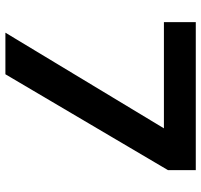

<svg xmlns="http://www.w3.org/2000/svg" viewBox="-37 -708 745 711"><g transform="rotate(90 335.5 -352.5)"><path d="M101 0 486 -638 489 -587H62V-705H610V-602L255 0Z"/></g></svg>

Font: Nunito Sans 10pt SemiExpanded
Style: Bold
Weight: 700
Width: 6
Designer: Vernon Adams
Foundry: Vernon Adams
Version: Version 3.101;gftools[0.9.27]